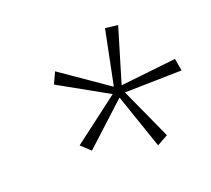

<svg xmlns="http://www.w3.org/2000/svg" viewBox="-78 -826 647 588"><g transform="rotate(-20 245.5 -531.5)"><path d="M345 -335 284 -513 149 -389 119 -417 268 -530 109 -619 126 -656 279 -550 315 -728 356 -723 303 -546 484 -566 491 -526 305 -522 381 -355Z"/></g></svg>

Font: Ysabeau ExtraLight
Style: Italic
Weight: 250
Italic angle: -12°
Version: Version 2.000;gftools[0.9.27.dev2+g8671c4b]